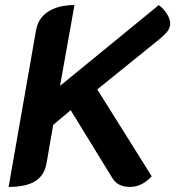

<svg xmlns="http://www.w3.org/2000/svg" viewBox="-20 -729 694 758"><path d="M122 -608Q130 -657 170 -683Q210 -709 274 -709L217 -390L607 -709Q627 -694 639.5 -673.5Q652 -653 652 -635Q652 -618 638.5 -602Q625 -586 598 -565L364 -376L579 -33Q540 9 493 9Q444 9 423 -27L259 -294L190 -236L164 -86Q156 -37 119.5 -14Q83 9 14 9Z"/></svg>

Font: K2D
Style: Bold Italic
Weight: 700
Italic angle: -10°
Designer: Katatrad Aksorn Co.,Ltd.
Foundry: Cadson Demak Co.,Ltd.
Version: Version 1.000; ttfautohint (v1.6)